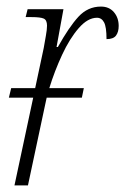

<svg xmlns="http://www.w3.org/2000/svg" viewBox="-20 -564 381 584"><path d="M7 -267 14 -296H87L113 -418Q116 -436 119.5 -455Q123 -474 123 -486Q123 -503 113 -507.5Q103 -512 76 -512H58L64 -536H173L152 -421H156Q190 -482 218.5 -513Q247 -544 287 -544Q312 -544 326.5 -527Q341 -510 341 -485Q341 -467 333 -456Q325 -445 304 -445Q304 -482 296.5 -496Q289 -510 275 -510Q247 -510 219.5 -478.5Q192 -447 169 -397.5Q146 -348 130 -296H235L229 -267H122Q119 -255 117 -244L65 0H24L81 -267Z"/></svg>

Font: Noto Serif ExtraCondensed ExtraLight
Style: Italic
Weight: 200
Width: 2
Italic angle: -12°
Designer: Monotype Design Team
Foundry: Monotype Imaging Inc.
Version: Version 2.014; ttfautohint (v1.8.4.7-5d5b)